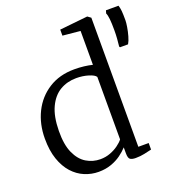

<svg xmlns="http://www.w3.org/2000/svg" viewBox="-147 -936 972 1063"><g transform="rotate(-20 339.0 -404.0)"><path d="M253.5 11Q211 11 171.5 -5.5Q132 -22 101.2 -56Q70.5 -90 52.8 -141.5Q35 -193 35 -263.5Q35 -349 69.2 -418.2Q103.5 -487.5 167.5 -528.2Q231.5 -569 319 -569Q348.5 -569 375.8 -565.8Q403 -562.5 425 -557V-756.5L321.5 -766.5V-802L485 -819H487L506 -805V-44.5H567V-6Q547.5 -1.5 523.5 3.8Q499.5 9 471.5 9Q451 9 440 2Q429 -5 429 -34V-69Q411.5 -49.5 386 -31Q360.5 -12.5 327.2 -0.8Q294 11 253.5 11ZM286 -51.5Q317.5 -51.5 345 -62Q372.5 -72.5 393.2 -87.8Q414 -103 425 -117.5V-485.5Q417 -499 384 -509.2Q351 -519.5 312.5 -519.5Q259 -519.5 216.5 -494.5Q174 -469.5 148.8 -416Q123.5 -362.5 122.5 -277.5Q121.5 -196.5 144 -146.8Q166.5 -97 204.2 -74.2Q242 -51.5 286 -51.5ZM646.5 -597H599L596 -602.5Q598.5 -623.5 600.2 -646.5Q602 -669.5 602 -697Q602 -737.5 599.5 -762Q597 -786.5 591 -799L596 -816H670Q675 -800.5 676.8 -781.8Q678.5 -763 678.5 -727Q678.5 -714 674.5 -689Q670.5 -664 663.2 -638.2Q656 -612.5 646.5 -597Z"/></g></svg>

Font: Merriweather 20pt Light
Style: Regular
Weight: 300
Version: Version 2.100